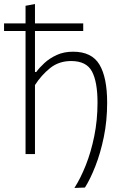

<svg xmlns="http://www.w3.org/2000/svg" viewBox="-27 -760 607 947"><path d="M340 167Q370 120.5 396 55.2Q422 -10 438 -88.8Q454 -167.5 454 -254Q454 -355.5 426.8 -407.2Q399.5 -459 324 -459Q263.5 -459 220.2 -424.2Q177 -389.5 145.5 -340.5V0H99V-607H-7V-644.5H99V-731.5L145.5 -740V-644.5H383.5V-607H145.5V-405H152Q167 -426 192.2 -449.2Q217.5 -472.5 252.8 -488.8Q288 -505 333.5 -505Q425.5 -505 463.5 -441.5Q501.5 -378 501.5 -253.5Q501.5 -164 485 -84Q468.5 -4 443.2 60Q418 124 392 165Z"/></svg>

Font: Commissioner ExtraLight
Style: Regular
Weight: 200
Designer: Kostas Bartsokas
Foundry: Kostas Bartsokas
Version: Version 1.000; ttfautohint (v1.8.3)